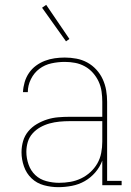

<svg xmlns="http://www.w3.org/2000/svg" viewBox="-20 -766 540 794"><path d="M221 8Q191 8 161.5 0Q132 -8 110.5 -28.5Q89 -49 79 -78Q69 -107 69 -136Q69 -160 75.5 -182.5Q82 -205 97 -223Q112 -241 132.5 -253Q153 -265 175 -272Q197 -279 220.5 -281Q244 -283 267 -283H403V-345Q403 -366 400 -387.5Q397 -409 388 -428.5Q379 -448 364.5 -464.5Q350 -481 331 -491.5Q312 -502 291 -506Q270 -510 248 -510Q220 -510 192.5 -504Q165 -498 143 -481.5Q121 -465 108 -439Q95 -413 95 -385H75Q76 -406 82 -426.5Q88 -447 100 -464.5Q112 -482 129 -494.5Q146 -507 165.5 -514.5Q185 -522 206 -525Q227 -528 248 -528Q272 -528 296 -523.5Q320 -519 341 -507.5Q362 -496 378.5 -478Q395 -460 405 -438Q415 -416 419 -392.5Q423 -369 423 -345V-18H483V0H403V-102Q393 -75 374 -53Q355 -31 330.5 -17Q306 -3 277.5 2.5Q249 8 221 8ZM224 -10Q248 -10 271 -14Q294 -18 315 -28Q336 -38 353.5 -54Q371 -70 382.5 -90Q394 -110 398.5 -133.5Q403 -157 403 -180V-265H267Q247 -265 226 -263Q205 -261 185 -255.5Q165 -250 147 -240Q129 -230 115 -214.5Q101 -199 95 -179Q89 -159 89 -138Q89 -112 98 -86Q107 -60 126 -42Q145 -24 171.5 -17Q198 -10 224 -10ZM253 -595 154 -734 171 -746 267 -605Z"/></svg>

Font: Iosevka Curly Slab Thin
Style: Regular
Weight: 100
Monospace: yes
Designer: Belleve Invis
Foundry: Belleve Invis
Version: Version 22.1.2; ttfautohint (v1.8.4)